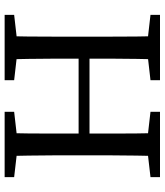

<svg xmlns="http://www.w3.org/2000/svg" viewBox="39 -749 710 828"><g transform="rotate(90 394.0 -335.0)"><path d="M44 0V-41L175 -56H195L326 -41V0ZM135 0Q137 -51 137.5 -102Q138 -153 138 -205.5Q138 -258 138 -310V-359Q138 -411 138 -463Q138 -515 137.5 -567Q137 -619 135 -670H236Q235 -620 234 -568Q233 -516 233 -464Q233 -412 233 -359V-329Q233 -268 233 -212.5Q233 -157 234 -104.5Q235 -52 236 0ZM185 -319V-366H603V-319ZM462 0V-41L593 -56H614L744 -41V0ZM553 0Q555 -51 555.5 -103Q556 -155 556 -211Q556 -267 556 -329V-359Q556 -411 556 -463Q556 -515 555.5 -567Q555 -619 553 -670H653Q652 -620 651 -568Q650 -516 650 -464Q650 -412 650 -359V-310Q650 -259 650 -207Q650 -155 651 -103.5Q652 -52 653 0ZM44 -629V-670H326V-629L195 -614H175ZM462 -629V-670H744V-629L614 -614H593Z"/></g></svg>

Font: Source Serif 4 Variable
Style: Regular
Weight: 400
Designer: Frank Grießhammer
Foundry: Adobe
Version: Version 4.005;hotconv 1.1.0;makeotfexe 2.6.0